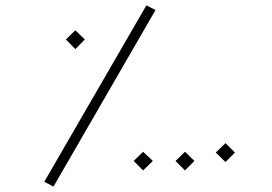

<svg xmlns="http://www.w3.org/2000/svg" viewBox="-20 -687 1008 711"><path d="M144 -14 522 -667 556 -650 178 4ZM224 -541 259 -575 294 -541 259 -505ZM779 -122 815 -157 850 -122 815 -87ZM475 -91 510 -125 546 -91 510 -56ZM630 -91 665 -125 700 -91 665 -56Z"/></svg>

Font: FiraGO UltraLight
Style: Italic
Weight: 200
Italic angle: -8°
Designer: bBox Type GmbH
Foundry: bBox Type GmbH
Version: Version 1.001